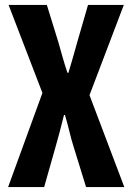

<svg xmlns="http://www.w3.org/2000/svg" viewBox="-20 -763 540 783"><path d="M13 0H160L206 -162C217 -200 230 -249 241 -294H245C259 -249 268 -200 281 -162L331 0H487L345 -375L485 -743H339L295 -591C286 -556 272 -511 259 -466H255C240 -511 228 -556 218 -591L171 -743H15L153 -384Z"/></svg>

Font: Noto Sans Mono CJK TC
Style: Bold
Weight: 700
Designer: Ryoko NISHIZUKA 西塚涼子 (kana, bopomofo & ideographs); Paul D. Hunt (Latin, Greek & Cyrillic); Sandoll Communications 산돌커뮤니
Foundry: Adobe
Version: Version 2.004;hotconv 1.0.118;makeotfexe 2.5.65603